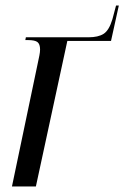

<svg xmlns="http://www.w3.org/2000/svg" viewBox="-20 -670 447 690"><path d="M116 -444Q119 -458 121.5 -470.5Q124 -483 124 -492Q124 -511 115 -518.5Q106 -526 80 -526H71L73 -536H298Q333 -536 352.5 -548.5Q372 -561 384 -601L397 -650H407L379 -523H222L109 0H23Z"/></svg>

Font: Noto Serif Display ExtraCondensed
Style: Italic
Weight: 400
Width: 2
Italic angle: -12°
Designer: Monotype Design Team
Foundry: Monotype Imaging Inc.
Version: Version 2.009